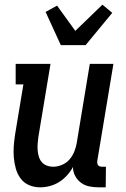

<svg xmlns="http://www.w3.org/2000/svg" viewBox="-20 -793 540 821"><path d="M152 8Q126 8 104 -1.5Q82 -11 68 -30Q54 -49 47.5 -72.5Q41 -96 39 -120.5Q37 -145 39 -170.5Q41 -196 45 -221L80 -432H47V-520H196L144 -207Q142 -193 141 -178.5Q140 -164 141 -150.5Q142 -137 146 -123.5Q150 -110 158.5 -100Q167 -90 180 -85Q193 -80 207 -80Q226 -80 245 -88Q264 -96 277 -111Q290 -126 297.5 -144.5Q305 -163 308 -181L364 -520H465L396 -105Q395 -100 396 -95Q397 -90 399.5 -86.5Q402 -83 407 -81.5Q412 -80 417 -80H433L432 8H402Q381 8 361.5 4Q342 0 326.5 -11.5Q311 -23 301.5 -40.5Q292 -58 292 -79Q282 -60 266.5 -43Q251 -26 232.5 -14.5Q214 -3 193 2.5Q172 8 152 8ZM240 -600 175 -742 224 -769 302 -661 418 -773 460 -738 346 -600Z"/></svg>

Font: Iosevka Curly Slab Semibold
Style: Italic
Weight: 600
Italic angle: -9°
Monospace: yes
Designer: Belleve Invis
Foundry: Belleve Invis
Version: Version 22.1.2; ttfautohint (v1.8.4)